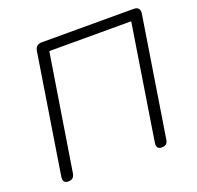

<svg xmlns="http://www.w3.org/2000/svg" viewBox="-125 -838 1000 976"><g transform="rotate(-20 375.5 -349.5)"><path d="M84 6Q52 6 58 -30L160 -673Q166 -705 198 -705H694Q732 -705 726 -667L624 -24Q620 6 590 6Q558 6 564 -30L662 -650H219L119 -24Q114 6 84 6Z"/></g></svg>

Font: Nunito Light
Style: Italic
Weight: 300
Italic angle: -9°
Designer: Vernon Adams
Foundry: Vernon Adams
Version: Version 3.601; ttfautohint (v1.8.2.53-6de2)